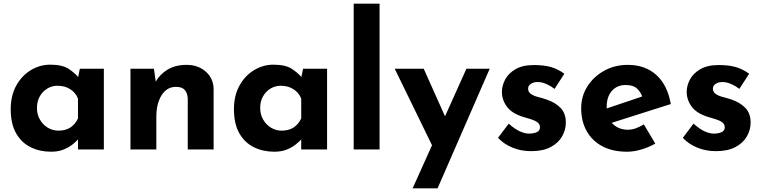

<svg xmlns="http://www.w3.org/2000/svg" viewBox="-20 -809 4127 1039"><path d="M256 12Q195 12 145.5 -12.5Q96 -37 67 -88Q38 -139 38 -218Q38 -292 68 -346Q98 -400 147 -429.5Q196 -459 251 -459Q316 -459 349.5 -437.5Q383 -416 405 -390L399 -373L412 -437H542V0H402V-95L413 -65Q411 -65 401 -53.5Q391 -42 371.5 -26.5Q352 -11 323.5 0.5Q295 12 256 12ZM296 -102Q334 -102 360 -118.5Q386 -135 402 -168V-275Q390 -307 360.5 -326Q331 -345 291 -345Q261 -345 235.5 -329.5Q210 -314 195 -287Q180 -260 180 -225Q180 -190 196 -162Q212 -134 238.5 -118Q265 -102 296 -102Z M813 -437 824 -359 822 -366Q845 -407 887 -432.5Q929 -458 990 -458Q1052 -458 1093.5 -421.5Q1135 -385 1136 -327V0H996V-275Q995 -304 980.5 -321.5Q966 -339 932 -339Q883 -339 854.5 -293.5Q826 -248 826 -178V0H686V-437Z M1464 12Q1403 12 1353.5 -12.5Q1304 -37 1275 -88Q1246 -139 1246 -218Q1246 -292 1276 -346Q1306 -400 1355 -429.5Q1404 -459 1459 -459Q1524 -459 1557.5 -437.5Q1591 -416 1613 -390L1607 -373L1620 -437H1750V0H1610V-95L1621 -65Q1619 -65 1609 -53.5Q1599 -42 1579.5 -26.5Q1560 -11 1531.5 0.5Q1503 12 1464 12ZM1504 -102Q1542 -102 1568 -118.5Q1594 -135 1610 -168V-275Q1598 -307 1568.5 -326Q1539 -345 1499 -345Q1469 -345 1443.5 -329.5Q1418 -314 1403 -287Q1388 -260 1388 -225Q1388 -190 1404 -162Q1420 -134 1446.5 -118Q1473 -102 1504 -102Z M1894 -789H2034V0H1894Z M2213 210 2504 -437H2630L2348 210ZM2330 2 2116 -437H2273L2438 -68Z M2854 9Q2800 9 2753.5 -10Q2707 -29 2675 -63L2733 -140Q2765 -111 2792.5 -98.5Q2820 -86 2842 -86Q2868 -86 2885 -94Q2902 -102 2902 -120Q2902 -137 2888.5 -147Q2875 -157 2854 -163.5Q2833 -170 2809 -177Q2749 -196 2722.5 -232.5Q2696 -269 2696 -312Q2696 -345 2713.5 -378.5Q2731 -412 2769.5 -434.5Q2808 -457 2869 -457Q2924 -457 2962 -446Q3000 -435 3034 -410L2981 -328Q2962 -343 2938.5 -353.5Q2915 -364 2895 -365Q2868 -366 2853 -355.5Q2838 -345 2838 -331Q2837 -312 2852.5 -301Q2868 -290 2892 -284Q2916 -278 2939 -270Q2986 -254 3014 -224.5Q3042 -195 3042 -146Q3042 -106 3021.5 -70.5Q3001 -35 2959.5 -13Q2918 9 2854 9Z M3374 12Q3294 12 3238.5 -18Q3183 -48 3154 -101Q3125 -154 3125 -223Q3125 -289 3159 -342Q3193 -395 3250 -426.5Q3307 -458 3377 -458Q3471 -458 3531.5 -403.5Q3592 -349 3610 -246L3270 -138L3239 -214L3485 -297L3456 -284Q3448 -310 3427.5 -329.5Q3407 -349 3366 -349Q3319 -349 3291 -317Q3263 -285 3263 -231Q3263 -170 3296 -138.5Q3329 -107 3377 -107Q3400 -107 3421.5 -115Q3443 -123 3464 -136L3526 -32Q3491 -12 3450.5 0Q3410 12 3374 12Z M3854 9Q3800 9 3753.5 -10Q3707 -29 3675 -63L3733 -140Q3765 -111 3792.5 -98.5Q3820 -86 3842 -86Q3868 -86 3885 -94Q3902 -102 3902 -120Q3902 -137 3888.5 -147Q3875 -157 3854 -163.5Q3833 -170 3809 -177Q3749 -196 3722.5 -232.5Q3696 -269 3696 -312Q3696 -345 3713.5 -378.5Q3731 -412 3769.5 -434.5Q3808 -457 3869 -457Q3924 -457 3962 -446Q4000 -435 4034 -410L3981 -328Q3962 -343 3938.5 -353.5Q3915 -364 3895 -365Q3868 -366 3853 -355.5Q3838 -345 3838 -331Q3837 -312 3852.5 -301Q3868 -290 3892 -284Q3916 -278 3939 -270Q3986 -254 4014 -224.5Q4042 -195 4042 -146Q4042 -106 4021.5 -70.5Q4001 -35 3959.5 -13Q3918 9 3854 9Z"/></svg>

Font: Reem Kufi
Style: Regular
Weight: 400
Designer: Khaled Hosny
Version: Version 1.6